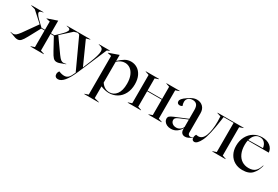

<svg xmlns="http://www.w3.org/2000/svg" viewBox="35 -1504 3890 2689"><g transform="rotate(30 1980.0 -159.0)"><path d="M629 -107 527 -294H474V-25L533 -5V0H318V-5L377 -25V-294H323L222 -107Q187 -42 163.5 -18.5Q140 5 109 5Q91 5 71.5 -0.5Q52 -6 18 -20L-24 -35V-41Q-21 -40 -9 -36.5Q3 -33 18 -33Q41 -33 61 -48Q81 -63 114 -107L275 -334L110 -483L40 -503V-508H236V-503L225 -501Q202 -497 190 -490Q178 -483 178 -471Q178 -454 200 -426Q222 -398 271 -352L321 -305H377V-439L318 -450V-455L473 -508H474V-305H530L580 -352Q629 -398 650.5 -426Q672 -454 672 -471Q672 -483 660.5 -490Q649 -497 626 -501L614 -503V-508H811V-503L741 -483L576 -334L737 -107Q769 -63 789 -48Q809 -33 832 -33Q848 -33 860 -36.5Q872 -40 875 -41V-35L833 -20Q799 -6 779.5 -0.5Q760 5 741 5Q710 5 687 -18.5Q664 -42 629 -107Z M824 152Q824 121 844 99Q889 119 931 119Q969 119 994.5 94.5Q1020 70 1050 0L826 -486L787 -503V-508H995V-503L934 -486L1101 -114L1148 -228Q1207 -372 1207 -431Q1207 -464 1191 -479Q1175 -494 1142 -501L1132 -503V-508H1310V-503L1271 -486L1074 -25Q976 205 878 205Q853 205 838.5 190.5Q824 176 824 152Z M1303 195 1362 175V-451L1303 -463V-468L1458 -523H1459V-426Q1509 -473 1552.5 -498Q1596 -523 1648 -523Q1703 -523 1749 -494.5Q1795 -466 1822.5 -409.5Q1850 -353 1850 -273Q1850 -185 1815.5 -119.5Q1781 -54 1722.5 -19.5Q1664 15 1593 15Q1533 15 1459 -14V175L1538 195V200H1303ZM1459 -76Q1511 3 1594 3Q1663 3 1707 -55Q1751 -113 1751 -224Q1751 -303 1728 -357.5Q1705 -412 1666.5 -439Q1628 -466 1581 -466Q1516 -466 1459 -412Z M1891 -5 1950 -25V-483L1891 -503V-508H2105V-503L2047 -483V-286H2282V-483L2225 -503V-508H2439V-503L2380 -483V-25L2439 -5V0H2225V-5L2282 -25V-275H2047V-25L2105 -5V0H1891Z M2472 -80Q2472 -103 2487.5 -118Q2503 -133 2549 -152L2751 -236V-379Q2751 -437 2728.5 -463Q2706 -489 2663 -489Q2620 -489 2593.5 -466Q2567 -443 2567 -404Q2567 -376 2579 -344Q2563 -331 2540 -331Q2519 -331 2507 -342Q2495 -353 2495 -373Q2495 -394 2513 -415.5Q2531 -437 2576 -468Q2620 -498 2650.5 -510.5Q2681 -523 2711 -523Q2771 -523 2809.5 -485.5Q2848 -448 2848 -381V-66Q2848 -48 2859.5 -36.5Q2871 -25 2888 -25Q2907 -25 2930 -35V-30Q2891 -8 2868 2Q2845 12 2822 12Q2789 12 2770 -8.5Q2751 -29 2751 -68V-87Q2730 -43 2689.5 -14Q2649 15 2596 15Q2558 15 2530 1.5Q2502 -12 2487 -34Q2472 -56 2472 -80ZM2652 -37Q2686 -37 2713.5 -57Q2741 -77 2751 -106V-224L2623 -170Q2588 -155 2575.5 -142Q2563 -129 2563 -110Q2563 -79 2587.5 -58Q2612 -37 2652 -37Z M2930 -37Q2930 -52 2934.5 -66.5Q2939 -81 2945 -90Q2948 -90 2959.5 -88Q2971 -86 2981 -86Q3049 -86 3081.5 -173.5Q3114 -261 3114 -401Q3114 -444 3111 -483L3051 -503V-508H3473V-503L3414 -483V-25L3473 -5V0H3258V-5L3317 -25V-497H3155L3148 -445Q3112 -182 3065 -86Q3018 10 2971 10Q2952 10 2941 -2.5Q2930 -15 2930 -37Z M3507 -239Q3507 -322 3541.5 -387Q3576 -452 3635.5 -487.5Q3695 -523 3768 -523Q3848 -523 3897.5 -483.5Q3947 -444 3952 -382H3612Q3605 -351 3605 -308Q3605 -229 3630.5 -171.5Q3656 -114 3703 -83.5Q3750 -53 3812 -53Q3879 -53 3916 -85Q3953 -117 3974 -187L3980 -185Q3958 -96 3906.5 -40.5Q3855 15 3751 15Q3679 15 3624 -16.5Q3569 -48 3538 -105.5Q3507 -163 3507 -239ZM3850 -396Q3843 -448 3814 -478.5Q3785 -509 3740 -509Q3693 -509 3661 -478Q3629 -447 3615 -392Z"/></g></svg>

Font: Nyght Serif
Style: Regular
Weight: 400
Designer: Maksym Kobuzan
Version: Version 0.410